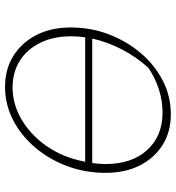

<svg xmlns="http://www.w3.org/2000/svg" viewBox="12 -703 698 762"><g transform="rotate(90 361.0 -322.0)"><path d="M324 7Q255 7 202 -26Q149 -59 119 -117.5Q89 -176 89 -253Q89 -334 116.5 -405.5Q144 -477 191.5 -532.5Q239 -588 301 -619.5Q363 -651 433 -651Q503 -651 555 -618.5Q607 -586 636.5 -528Q666 -470 666 -392Q666 -311 639 -239Q612 -167 564.5 -111.5Q517 -56 455.5 -24.5Q394 7 324 7ZM427 -618Q334 -618 249 -562Q205 -513 175.5 -455.5Q146 -398 133 -339H627Q631 -367 631 -392Q631 -496 575.5 -557Q520 -618 427 -618ZM327 -23Q383 -23 434.5 -48Q486 -73 528.5 -119Q571 -165 597 -226Q613 -265 622 -311H128Q124 -283 124 -255Q124 -186 149.5 -133.5Q175 -81 220.5 -52Q266 -23 327 -23Z"/></g></svg>

Font: Piazzolla Thin
Style: Italic
Weight: 100
Italic angle: -11.3°
Designer: Juan Pablo del Peral
Foundry: Huerta Tipografica
Version: Version 1.330